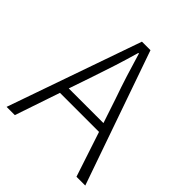

<svg xmlns="http://www.w3.org/2000/svg" viewBox="-200 -858 987 987"><g transform="rotate(45 293.5 -364.5)"><path d="M167 -293 212 -425C241 -510 266 -587 291 -675H295C321 -587 345 -510 375 -425L419 -293ZM516 0H580L325 -729H263L8 0H68L151 -245H435Z"/></g></svg>

Font: Noto Sans CJK JP Light
Style: Regular
Weight: 300
Designer: Ryoko NISHIZUKA (kana & ideographs); Paul D. Hunt (Latin, Greek & Cyrillic); Wenlong ZHANG (bopomofo); Sandoll Communica
Foundry: Adobe Systems Incorporated
Version: Version 1.004;PS 1.004;hotconv 1.0.82;makeotf.lib2.5.63406